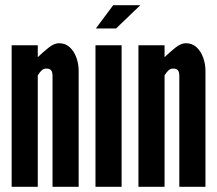

<svg xmlns="http://www.w3.org/2000/svg" viewBox="-20 -722 839 742"><path d="M25 0V-547H126V-501Q144 -518.5 166.5 -536.8Q189 -555 208 -555Q233 -555 250 -539Q267 -523 275.5 -498.5Q284 -474 284 -448V0H183V-428Q183 -444 177.5 -450.5Q172 -457 159 -457Q148 -457 140.2 -449.2Q132.5 -441.5 126 -431V0Z M349 0V-547H450V0ZM350.5 -612 417.5 -702H522.5L428.5 -612Z M515 0V-547H616V-501Q634 -518.5 656.5 -536.8Q679 -555 698 -555Q723 -555 740 -539Q757 -523 765.5 -498.5Q774 -474 774 -448V0H673V-428Q673 -444 667.5 -450.5Q662 -457 649 -457Q638 -457 630.2 -449.2Q622.5 -441.5 616 -431V0Z"/></svg>

Font: League Gothic
Style: Regular
Weight: 400
Designer: The League of Moveable Type
Version: Version 2.001